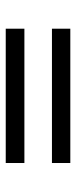

<svg xmlns="http://www.w3.org/2000/svg" viewBox="182 -627 265 669"><g transform="rotate(90 314.5 -292.5)"><path d="M80 -341V-405H548V-341ZM80 -180V-245H548V-180Z"/></g></svg>

Font: Yaldevi
Style: Regular
Weight: 400
Designer: Sol Matas, Rajitha Manaperi, Kosala Senevirathne
Foundry: Mooniak
Version: Version 1.100